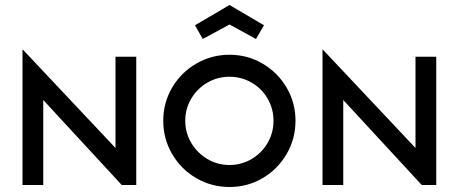

<svg xmlns="http://www.w3.org/2000/svg" viewBox="-20 -740 1835 768"><path d="M70 -541H72L442 -148V-513H525V0H467L153 -340V0H70Z M633 -257Q633 -329 668.5 -389.5Q704 -450 765 -485.5Q826 -521 898 -521Q970 -521 1030.5 -485.5Q1091 -450 1126.5 -389.5Q1162 -329 1162 -257Q1162 -185 1126.5 -124Q1091 -63 1030.5 -27.5Q970 8 898 8Q826 8 765 -27.5Q704 -63 668.5 -124Q633 -185 633 -257ZM1074 -257Q1074 -305 1050.5 -345.5Q1027 -386 986.5 -409.5Q946 -433 898 -433Q850 -433 809.5 -409.5Q769 -386 745 -345.5Q721 -305 721 -257Q721 -209 745 -168.5Q769 -128 809.5 -104Q850 -80 898 -80Q946 -80 986.5 -104Q1027 -128 1050.5 -168.5Q1074 -209 1074 -257ZM760 -639 898 -720 1036 -639 1004 -584 898 -642 791 -584Z M1270 -541H1272L1642 -148V-513H1725V0H1667L1353 -340V0H1270Z"/></svg>

Font: Lineal
Style: Regular
Weight: 400
Designer: Created by Frank Adebiaye with contributions from Anton Moglia & Ariel Martín Pérez
Created by Frank ADEBIAYE with FontF
Foundry: Velvetyne Type Foundry
Version: Version 2.000